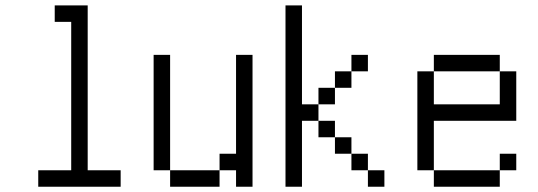

<svg xmlns="http://www.w3.org/2000/svg" viewBox="-20 -708 2040 728"><path d="M437.5 0V-62.5H312.5Q312.5 -62.5 312.5 -687.5H187.5V-625H250V-62.5H125V0Z M625 -62.5V0H812.5V-62.5ZM625 -62.5V-500H562.5V-62.5ZM875 -62.5V0H937.5Q937.5 0 937.5 -500H875Q875 -500 875 -125H812.5V-62.5Z M1437.5 0V-62.5H1375V0ZM1375 -437.5V-500H1312.5V-437.5H1250V-375H1187.5V-312.5H1125Q1125 -312.5 1125 -687.5H1062.5V0H1125Q1125 0 1125 -250H1187.5V-187.5H1250V-125H1312.5V-62.5H1375V-125H1312.5V-187.5H1250V-250H1187.5V-312.5H1250V-375H1312.5V-437.5Z M1937.5 -62.5V-125H1875V-62.5H1625V0H1875V-62.5ZM1625 -62.5V-250H1937.5V-437.5H1875Q1875 -437.5 1875 -312.5H1625Q1625 -312.5 1625 -437.5H1562.5Q1562.5 -437.5 1562.5 -62.5ZM1625 -437.5H1875V-500H1625Z"/></svg>

Font: BFUnifontExMono
Style: Regular
Weight: 500
Version: Version 15.0.06